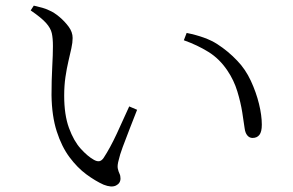

<svg xmlns="http://www.w3.org/2000/svg" viewBox="-20 -699 1040 682"><path d="M168 -535Q168 -563 164 -581Q160 -599 143.5 -617.5Q127 -636 89 -662L100 -679Q117 -675 130 -671.5Q143 -668 155 -662Q172 -655 191 -639Q210 -623 224 -604Q238 -585 238 -564Q238 -548 233.5 -527.5Q229 -507 223 -481.5Q217 -456 212.5 -425.5Q208 -395 208 -359Q208 -291 225 -244.5Q242 -198 267 -170.5Q292 -143 314 -131Q325 -125 333 -126.5Q341 -128 348 -138Q371 -173 395 -224.5Q419 -276 439 -321L467 -309Q455 -278 441 -242.5Q427 -207 416 -177Q405 -147 402 -132Q396 -111 398.5 -100Q401 -89 404.5 -82Q408 -75 408 -65Q408 -48 392 -40Q376 -32 348 -43Q319 -56 287 -79.5Q255 -103 227 -140.5Q199 -178 181.5 -232.5Q164 -287 163 -361Q163 -414 165.5 -460Q168 -506 168 -535ZM633 -556 643 -582Q712 -568 751.5 -542.5Q791 -517 823 -483Q852 -453 871 -412Q890 -371 900 -330Q910 -289 910 -256Q910 -231 901.5 -220Q893 -209 877 -209Q866 -209 858.5 -218Q851 -227 849 -243Q846 -265 840.5 -300Q835 -335 823 -374.5Q811 -414 788 -448Q760 -490 720.5 -514.5Q681 -539 633 -556Z"/></svg>

Font: Early Summer Mincho Light
Style: Regular
Weight: 300
Designer: GuiWonder
Version: Version 1.002